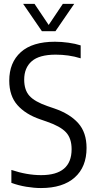

<svg xmlns="http://www.w3.org/2000/svg" viewBox="-20 -966 496 996"><path d="M192.5 9.5Q157.5 9.5 116.5 2.8Q75.5 -4 39 -17.5V-84.5Q119.5 -57.5 193.5 -57.5Q351.5 -57.5 351.5 -192Q351.5 -248.5 322.2 -279.8Q293 -311 223 -335L188.5 -347Q112.5 -373 70.2 -421Q28 -469 28 -547.5Q28 -641.5 88 -695.5Q148 -749.5 265 -749.5Q299 -749.5 335 -744.5Q371 -739.5 398.5 -730.5V-663.5Q366.5 -673.5 334.2 -678Q302 -682.5 269 -682.5Q183.5 -682.5 144.5 -648.2Q105.5 -614 105.5 -553Q105.5 -499 132.8 -468.8Q160 -438.5 226.5 -415.5L261.5 -403.5Q342 -376 385.5 -327.5Q429 -279 429 -198.5Q429 -99.5 367.2 -45Q305.5 9.5 192.5 9.5ZM197.5 -804 100 -946H159L232.5 -836.5L306 -946H365L267.5 -804Z"/></svg>

Font: Encode Sans Condensed Condensed
Style: Regular
Weight: 400
Width: 3
Designer: Multiple Designers
Foundry: Impallari Type
Version: Version 3.000; ttfautohint (v1.8.3) -l 8 -r 50 -G 200 -x 14 